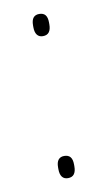

<svg xmlns="http://www.w3.org/2000/svg" viewBox="-61 -480 289 520"><g transform="rotate(-10 83.5 -220.0)"><path d="M84 6Q73.5 6 68 -1.2Q62.5 -8.5 62.5 -22.5V-27.5Q62.5 -41.5 68 -48.2Q73.5 -55 84 -55Q95.5 -55 101 -48.2Q106.5 -41.5 106.5 -27.5V-22.5Q106.5 -8.5 101 -1.2Q95.5 6 84 6ZM84 -384.5Q73.5 -384.5 68 -391.8Q62.5 -399 62.5 -413V-418Q62.5 -432 68 -438.8Q73.5 -445.5 84 -445.5Q95.5 -445.5 101 -438.8Q106.5 -432 106.5 -418V-413Q106.5 -399 101 -391.8Q95.5 -384.5 84 -384.5Z"/></g></svg>

Font: Anek Kannada Thin
Style: Regular
Weight: 250
Version: Version 1.003